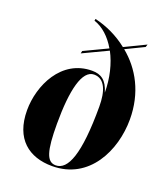

<svg xmlns="http://www.w3.org/2000/svg" viewBox="-142 -870 850 979"><g transform="rotate(20 283.0 -380.5)"><path d="M255 10C456 10 547 -180 547 -349C547 -494 485 -604 397 -676L496 -724L501 -739L387 -684C333 -727 271 -756 207 -771L205 -761C253 -745 294 -707 325 -654L199 -594L196 -580L331 -644C362 -586 380 -512 380 -434C362 -496 330 -517 282 -517C115 -517 38 -348 38 -215C38 -59 129 10 255 10ZM271 0C222 0 205 -53 205 -202C205 -385 233 -502 298 -502C356 -502 378 -441 378 -357C378 -98 337 0 271 0Z"/></g></svg>

Font: Noto Serif Display Condensed Black
Style: Italic
Weight: 900
Width: 3
Italic angle: -12°
Designer: Monotype Design Team
Foundry: Monotype Imaging Inc.
Version: Version 2.009